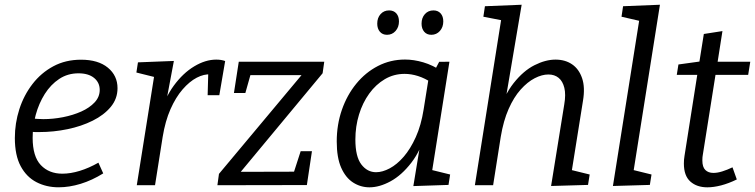

<svg xmlns="http://www.w3.org/2000/svg" viewBox="-20 -792 3228 821"><path d="M230.9 8.9Q178.3 8.9 135.8 -13.1Q93.3 -35.1 68.4 -81.5Q43.5 -128 43.5 -201.8Q43.5 -265.3 62.7 -325Q81.9 -384.7 118.8 -432.6Q155.6 -480.4 208 -508.6Q260.4 -536.7 326.5 -536.7Q399.9 -536.7 441.2 -502.7Q482.5 -468.7 482.5 -415Q482.5 -369.8 453.7 -335Q424.8 -300.1 376.4 -276Q327.9 -251.8 268.6 -239.6Q209.4 -227.3 148.5 -227.3Q138.4 -227.3 128.9 -227.4Q119.5 -227.6 110 -228.6L115.4 -285.6Q127.2 -284.6 139.7 -283.6Q152.2 -282.6 165.2 -282.6Q206.7 -282.6 249.4 -290.9Q292.1 -299.3 327.5 -315.1Q362.9 -331 384.6 -354.2Q406.4 -377.5 406.4 -407.5Q406.4 -439 382.3 -458.8Q358.1 -478.5 315.5 -478.5Q269.4 -478.5 233.1 -454.4Q196.8 -430.3 171.4 -390.1Q146.1 -349.8 132.8 -301Q119.6 -252.3 119.6 -203Q119.6 -123 154.5 -86.1Q189.4 -49.3 246.7 -49.3Q281.7 -49.3 321.1 -61.4Q360.5 -73.5 400.8 -96.4L421.4 -50.6Q373.8 -21 325 -6Q276.2 8.9 230.9 8.9Z M564.9 0 644.9 -502.7 672 -454.8 563.2 -481.9 569.9 -525.4 723.5 -531.4 686.5 -334.5 663.1 -296Q683.8 -372 723.1 -425.7Q762.4 -479.4 810.4 -508.2Q858.4 -537.1 904.5 -537.1Q926.5 -537.1 942.8 -531L917.8 -384.9H867.9L870.6 -483.8L881 -473.8Q852.6 -476.1 821.3 -459.8Q790.1 -443.5 760.8 -409.7Q731.5 -375.9 709 -325.1Q686.6 -274.3 675.6 -206.8L642.9 0Z M1313.9 -145.5 1292.2 -0.7 909.6 0 916.3 -48.5 1284.5 -488.9 1294.2 -470.8H1030L1056.5 -491.2L1029.1 -394.2H980.3L1001 -528H1366.5L1359.5 -478.8L990 -33.8L989.3 -57.2L1255.4 -57.9L1229.3 -33.1L1265.7 -145.5Z M1559.9 9Q1521.9 9 1489.9 -11.5Q1457.9 -32 1438.9 -75Q1419.9 -118 1419.9 -187Q1419.9 -259 1441.9 -322.4Q1463.9 -385.7 1503.4 -434Q1542.9 -482.4 1596.3 -509.9Q1649.6 -537.4 1712 -537.4Q1749.3 -537.4 1789.9 -525.5Q1830.4 -513.7 1872.7 -485.7L1838.3 -490.4L1858 -527.7L1901.8 -528L1821.8 -23.7L1794.7 -72.9L1904.8 -45.8L1897.8 -1.3L1747.5 3.7L1780.2 -194.9L1803.3 -231.7Q1780.3 -150.1 1739 -96.4Q1697.6 -42.7 1650.1 -16.8Q1602.6 9 1559.9 9ZM1588.1 -55.6Q1615.4 -55.6 1646.4 -72.1Q1677.3 -88.5 1706.1 -121.7Q1734.9 -154.8 1757.8 -205.4Q1780.8 -256 1791.5 -324.3L1814.1 -465.6L1827.8 -437.2Q1796.9 -457.5 1767.6 -466.8Q1738.3 -476.1 1710 -476.1Q1664 -476.1 1625.6 -453.5Q1587.1 -430.8 1558.8 -391.7Q1530.5 -352.6 1515.1 -302Q1499.6 -251.3 1499.6 -195.4Q1499.6 -122.5 1525 -89Q1550.5 -55.6 1588.1 -55.6ZM1634.9 -643.2Q1615.5 -643.2 1604.3 -656.4Q1593.1 -669.6 1593.1 -691Q1593.1 -715.7 1607.3 -731.6Q1621.5 -747.5 1643.9 -747.5Q1663.3 -747.5 1674.7 -734.8Q1686 -722.1 1686 -700.4Q1686 -676 1671.5 -659.6Q1657 -643.2 1634.9 -643.2ZM1824.4 -643.2Q1805 -643.2 1793.8 -656.4Q1782.6 -669.6 1782.6 -691Q1782.6 -715.7 1796.8 -731.6Q1811 -747.5 1833.4 -747.5Q1852.8 -747.5 1864.1 -734.8Q1875.5 -722.1 1875.5 -700.4Q1875.5 -676 1861 -659.6Q1846.4 -643.2 1824.4 -643.2Z M2336.5 3.3 2392.8 -345.6Q2400.1 -388.2 2393.1 -416.5Q2386.2 -444.8 2368.7 -459.1Q2351.2 -473.5 2324.9 -473.5Q2297.3 -473.5 2266.3 -457.5Q2235.4 -441.5 2206.3 -409Q2177.2 -376.6 2154.9 -326.1Q2132.6 -275.7 2121.2 -206.8L2088.6 0H2010.6L2124.9 -719.9L2136.2 -703.2L2046.9 -720.5L2053.6 -765.4L2210.6 -771.7L2136.6 -334.5L2108.1 -296.6Q2134.7 -384 2176.4 -436.7Q2218.1 -489.4 2265.4 -513.2Q2312.7 -537.1 2355.4 -537.1Q2396.8 -537.1 2426.3 -516.9Q2455.8 -496.7 2469.1 -457.5Q2482.5 -418.3 2472.8 -360.7L2422.8 -47.8L2391.3 -72.9L2501.5 -45.8L2494.4 -1.3Z M2600.9 3.3 2719.2 -742.3 2746.3 -695.5 2637.6 -720.5 2644.3 -765.4 2801.9 -771.7 2683.6 -25.7 2655.8 -72.9 2765.9 -45.8 2758.8 -1.3Z M3130.6 -24.7Q3095.9 -7.7 3063.7 0.7Q3031.5 9 3004.8 9Q2959.7 9 2932 -15.7Q2904.3 -40.4 2904.3 -92.5Q2904.3 -101.5 2904.9 -109Q2905.6 -116.5 2906.9 -124.9L2963.5 -484.5L2972.9 -471.8H2873.9L2881 -516.3L2984.9 -530.7L2968.6 -515L2989.6 -646.7L3069.2 -659.1L3046.6 -515L3038.5 -528H3188.2L3179.2 -471.8H3027.8L3041.5 -484.5L2985.3 -130.2Q2984.3 -126.2 2983.8 -119.7Q2983.3 -113.2 2983.3 -106.2Q2983.3 -77.5 2996.1 -65.1Q3008.9 -52.6 3030.6 -52.6Q3047.9 -52.6 3068.5 -59.1Q3089.2 -65.5 3112.2 -76.5Z"/></svg>

Font: Bitter Thin
Style: Italic
Weight: 100
Italic angle: -9°
Designer: Sol Matas, and Bitter project Authors
Foundry: Sol Matas
Version: Version 2.002